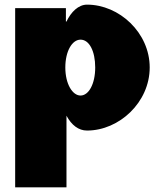

<svg xmlns="http://www.w3.org/2000/svg" viewBox="-20 -548 711 828"><path d="M625.6 -257C625.6 -407 494.3 -528 355.3 -528C318.3 -528 286.7 -497 266.7 -455H264.2V-513H45.4V260H266.7V-49C288.8 -8 318.9 15 355.3 15C494.3 15 625.6 -107 625.6 -257ZM390.6 -257C390.6 -186 362.6 -136 327.3 -136C292.5 -136 261.7 -186 261.7 -257C261.7 -327 290.9 -377 327.3 -377C365.3 -377 390.6 -327 390.6 -257Z"/></svg>

Font: Blink
Style: Wide
Weight: 400
Designer: Mew Too
Foundry: Cannot Into Space Fonts
Version: Version 001.000